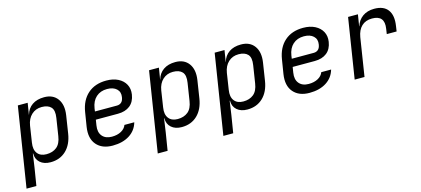

<svg xmlns="http://www.w3.org/2000/svg" viewBox="-59 -1038 3718 1696"><g transform="rotate(-15 1800.0 -190.0)"><path d="M19 180 135 -550H225L208 -445H209Q224 -500 267.5 -530Q311 -560 377 -560Q458 -560 498.5 -504.5Q539 -449 525 -356L500 -195Q485 -98 428.5 -44Q372 10 286 10Q226 10 190.5 -21.5Q155 -53 156 -105H153L135 20L109 180ZM269 -68Q326 -68 363 -98Q400 -128 410 -195L435 -355Q446 -423 418.5 -452.5Q391 -482 334 -482Q279 -482 241 -447Q203 -412 193 -350L170 -200Q160 -138 187 -103Q214 -68 269 -68Z M854 10Q757 10 707 -48.5Q657 -107 673 -210L694 -340Q711 -445 776.5 -502.5Q842 -560 945 -560Q1008 -560 1053 -537Q1098 -514 1119.5 -474Q1141 -434 1133 -382Q1123 -317 1080.5 -283.5Q1038 -250 970 -250H768L760 -200Q750 -139 779.5 -103.5Q809 -68 867 -68Q917 -68 952.5 -87.5Q988 -107 1000 -140H1090Q1070 -69 1008 -29.5Q946 10 854 10ZM779 -322H980Q1004 -322 1020.5 -336Q1037 -350 1042 -382Q1050 -429 1019.5 -457.5Q989 -486 933 -486Q872 -486 832.5 -450.5Q793 -415 783 -350Z M1219 180 1335 -550H1425L1408 -445H1409Q1424 -500 1467.5 -530Q1511 -560 1577 -560Q1658 -560 1698.5 -504.5Q1739 -449 1725 -356L1700 -195Q1685 -98 1628.5 -44Q1572 10 1486 10Q1426 10 1390.5 -21.5Q1355 -53 1356 -105H1353L1335 20L1309 180ZM1469 -68Q1526 -68 1563 -98Q1600 -128 1610 -195L1635 -355Q1646 -423 1618.5 -452.5Q1591 -482 1534 -482Q1479 -482 1441 -447Q1403 -412 1393 -350L1370 -200Q1360 -138 1387 -103Q1414 -68 1469 -68Z M1819 180 1935 -550H2025L2008 -445H2009Q2024 -500 2067.5 -530Q2111 -560 2177 -560Q2258 -560 2298.5 -504.5Q2339 -449 2325 -356L2300 -195Q2285 -98 2228.5 -44Q2172 10 2086 10Q2026 10 1990.5 -21.5Q1955 -53 1956 -105H1953L1935 20L1909 180ZM2069 -68Q2126 -68 2163 -98Q2200 -128 2210 -195L2235 -355Q2246 -423 2218.5 -452.5Q2191 -482 2134 -482Q2079 -482 2041 -447Q2003 -412 1993 -350L1970 -200Q1960 -138 1987 -103Q2014 -68 2069 -68Z M2654 10Q2557 10 2507 -48.5Q2457 -107 2473 -210L2494 -340Q2511 -445 2576.5 -502.5Q2642 -560 2745 -560Q2808 -560 2853 -537Q2898 -514 2919.5 -474Q2941 -434 2933 -382Q2923 -317 2880.5 -283.5Q2838 -250 2770 -250H2568L2560 -200Q2550 -139 2579.5 -103.5Q2609 -68 2667 -68Q2717 -68 2752.5 -87.5Q2788 -107 2800 -140H2890Q2870 -69 2808 -29.5Q2746 10 2654 10ZM2579 -322H2780Q2804 -322 2820.5 -336Q2837 -350 2842 -382Q2850 -429 2819.5 -457.5Q2789 -486 2733 -486Q2672 -486 2632.5 -450.5Q2593 -415 2583 -350Z M3068 0 3155 -550H3245L3228 -445H3230Q3246 -498 3289 -529Q3332 -560 3396 -560Q3482 -560 3520 -508.5Q3558 -457 3543 -362L3536 -315H3446L3453 -362Q3472 -482 3355 -482Q3296 -482 3260 -448Q3224 -414 3213 -350L3158 0Z"/></g></svg>

Font: JetBrains Mono NL
Style: Italic
Weight: 400
Italic angle: -9°
Monospace: yes
Designer: Philipp Nurullin, Konstantin Bulenkov
Foundry: JetBrains
Version: Version 2.305; ttfautohint (v1.8.4.7-5d5b)